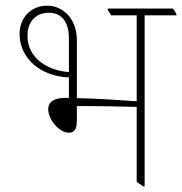

<svg xmlns="http://www.w3.org/2000/svg" viewBox="-20 -652 642 677"><path d="M223 -184C245 -184 251 -201 251 -228V-278C261 -278 274 -278 284 -278C318 -278 396 -277 462 -275V-11L484 5H490V-598H602V-603L590 -622H360V-617L372 -598H462V-295C392 -300 310 -305 251 -306V-512C251 -581 206 -632 146 -632C90 -632 49 -590 49 -532C49 -447 122 -383 223 -379V-307C219 -307 215 -307 212 -307C171 -307 150 -293 150 -267C150 -230 189 -184 223 -184ZM77 -527C77 -576 107 -607 152 -607C201 -607 223 -570 223 -517V-398C156 -402 76 -442 77 -527Z"/></svg>

Font: Noto Serif Devanagari SemiCondensed Thin
Style: Regular
Weight: 100
Width: 4
Designer: Universal Thirst, Indian Type Foundry and the Monotype Design Team
Foundry: Monotype Imaging Inc.
Version: Version 2.004